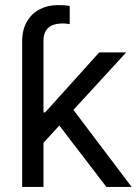

<svg xmlns="http://www.w3.org/2000/svg" viewBox="-20 -737 546 757"><path d="M213.9 -242.2 151.4 -173.8V0H67.4V-550.8H151.4V-293.9H158.2L371.1 -530.3H477.5L269.5 -303.7L499 0H399.4ZM67.4 -503.9V-574.2Q67.4 -619.1 85.9 -651.4Q104.5 -683.6 136.2 -700.2Q168 -716.8 207 -716.8Q236.3 -716.8 248 -714.8L254.9 -712.9V-641.6Q253.9 -641.6 252.9 -642.1Q252 -642.6 250 -642.6Q238.3 -644.5 228.5 -644.5Q205.1 -644.5 188 -638.2Q170.9 -631.8 161.1 -616.2Q151.4 -600.6 151.4 -574.2V-503.9Z"/></svg>

Font: Pretendard GOV Variable
Style: Regular
Weight: 400
Designer: Base glyphs from Inter by Rasmus Andersson; Hangul glyphs from Noto Sans CJK(Source Han Sans) by Jang Soo-young and Kang
Foundry: Kil Hyung-jin
Version: Version 1.307;Glyphs 3.2 (3192)